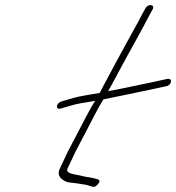

<svg xmlns="http://www.w3.org/2000/svg" viewBox="-20 -734 688 750"><path d="M547.3 -700 533.4 -675C525 -658 513.1 -636 497.2 -608C460.1 -541 402.5 -435 369.3 -371L316.5 -362C270.9 -354 261.7 -350 220.9 -338C199 -332 195.1 -304 217 -310L262.1 -323C277.7 -328 307.3 -333 351.5 -340L334.6 -312C323.6 -293 307.5 -261 284.9 -218L244.6 -141L214 -76C205.3 -58 208.9 -44 223.4 -33C233.2 -26 242 -22 252.6 -21C276 -19 296.7 -15 316.8 -12L339.6 -5C347.6 -2 356.9 -6 366 -19C371.2 -26 368.8 -31 360.8 -34C325.9 -44 324.6 -40 298.9 -47C277.8 -53 233.1 -54 244 -76L274.6 -141L314.9 -218C341.1 -269 358.5 -302 367.5 -318C376.6 -334 382.5 -343 384.4 -346C447.5 -359 518.9 -373 596.3 -390L628.5 -397C650.5 -400 655.6 -429 634.7 -426L602.5 -419C504.8 -398 438.4 -384 402.5 -378C409 -389 423.2 -415 445.5 -457C477.8 -518 536 -620 562.8 -673L577 -699C585.7 -717 557 -721 547.3 -700Z"/></svg>

Font: MewTooHand
Style: UltIta
Weight: 400
Designer: Mew Too, Robert Jablonski
Version: Version 0.77